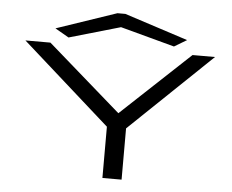

<svg xmlns="http://www.w3.org/2000/svg" viewBox="-54 -855 1108 918"><g transform="rotate(5 500.0 -395.5)"><path d="M470 0V-246L46 -623H166L519 -315L848 -623H956L562 -246V0ZM250 -655 184 -693 473 -791H511L816 -692L756 -656L496 -726Z"/></g></svg>

Font: Inconsolata UltraExpanded Thin
Style: Regular
Weight: 100
Width: 9
Monospace: yes
Designer: Raph Levien, Cyreal, Brenton Simpson
Foundry: Raph Levien, Cyreal, Google
Version: Version 3.100; ttfautohint (v1.8.4.7-5d5b)